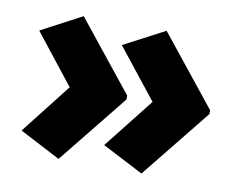

<svg xmlns="http://www.w3.org/2000/svg" viewBox="-60 -602 801 641"><g transform="rotate(10 340.5 -281.0)"><path d="M645 -274 456 -39 317 -111 451 -281 317 -450 456 -523 645 -287ZM364 -274 175 -39 37 -111 170 -281 37 -450 175 -523 364 -287Z"/></g></svg>

Font: Noto Sans Devanagari Black
Style: Regular
Weight: 900
Version: Version 2.003